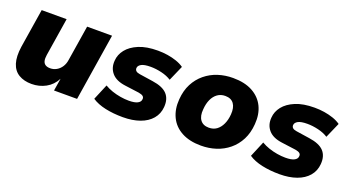

<svg xmlns="http://www.w3.org/2000/svg" viewBox="-44 -924 2437 1346"><g transform="rotate(20 1174.5 -250.5)"><path d="M207 11Q151 11 111.5 -12.5Q72 -36 56.5 -85Q41 -134 52 -210L98 -500H284L239 -216Q235 -190 239 -172.5Q243 -155 256.5 -146Q270 -137 293 -137Q318 -137 340 -149.5Q362 -162 376.5 -184.5Q391 -207 395 -236L437 -500H623L544 0H372L387 -93Q360 -41 312 -15Q264 11 207 11Z M888 11Q817 11 757 -2Q697 -15 657 -42L706 -159Q731 -144 761.5 -133.5Q792 -123 825 -117.5Q858 -112 887 -112Q932 -112 953.5 -123.5Q975 -135 976 -154Q978 -168 968.5 -176.5Q959 -185 935 -189L830 -203Q760 -212 727.5 -250Q695 -288 700 -343Q703 -388 733 -426Q763 -464 820 -488Q877 -512 962 -512Q999 -512 1034.5 -506.5Q1070 -501 1102 -490Q1134 -479 1158 -462L1108 -348Q1077 -368 1034.5 -378Q992 -388 953 -388Q905 -388 883.5 -376Q862 -364 861 -346Q860 -333 869 -324.5Q878 -316 899 -313L999 -298Q1076 -287 1109 -251.5Q1142 -216 1137 -155Q1133 -103 1101 -65.5Q1069 -28 1014.5 -8.5Q960 11 888 11Z M1471 11Q1385 11 1326 -21Q1267 -53 1239.5 -110.5Q1212 -168 1218 -242Q1223 -309 1249 -359Q1275 -409 1317 -443.5Q1359 -478 1411.5 -495Q1464 -512 1523 -512Q1610 -512 1668.5 -480Q1727 -448 1754.5 -391.5Q1782 -335 1776 -260Q1771 -193 1745 -142.5Q1719 -92 1677 -57.5Q1635 -23 1582.5 -6Q1530 11 1471 11ZM1480 -126Q1514 -126 1538 -143.5Q1562 -161 1577 -193Q1592 -225 1595 -267Q1599 -318 1578.5 -346.5Q1558 -375 1514 -375Q1481 -375 1456.5 -357.5Q1432 -340 1417.5 -308.5Q1403 -277 1400 -234Q1395 -183 1416 -154.5Q1437 -126 1480 -126Z M2057 11Q1986 11 1926 -2Q1866 -15 1826 -42L1875 -159Q1900 -144 1930.5 -133.5Q1961 -123 1994 -117.5Q2027 -112 2056 -112Q2101 -112 2122.5 -123.5Q2144 -135 2145 -154Q2147 -168 2137.5 -176.5Q2128 -185 2104 -189L1999 -203Q1929 -212 1896.5 -250Q1864 -288 1869 -343Q1872 -388 1902 -426Q1932 -464 1989 -488Q2046 -512 2131 -512Q2168 -512 2203.5 -506.5Q2239 -501 2271 -490Q2303 -479 2327 -462L2277 -348Q2246 -368 2203.5 -378Q2161 -388 2122 -388Q2074 -388 2052.5 -376Q2031 -364 2030 -346Q2029 -333 2038 -324.5Q2047 -316 2068 -313L2168 -298Q2245 -287 2278 -251.5Q2311 -216 2306 -155Q2302 -103 2270 -65.5Q2238 -28 2183.5 -8.5Q2129 11 2057 11Z"/></g></svg>

Font: Nunito Sans 9pt Black
Style: Italic
Weight: 900
Italic angle: -9°
Version: Version 3.101;gftools[0.9.27]